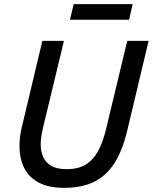

<svg xmlns="http://www.w3.org/2000/svg" viewBox="-20 -890 736 925"><path d="M290 15Q213 15 165.5 -11Q118 -37 96 -82Q74 -127 74 -186Q74 -209 77 -234Q80 -259 87 -285L184 -693H288L188 -278Q183 -257 179.5 -235.5Q176 -214 176 -195Q176 -161 188 -134Q200 -107 227 -91Q254 -75 302 -75Q355 -75 391 -96Q427 -117 451 -159.5Q475 -202 491 -268L593 -693H696L592 -257Q569 -162 530 -102Q491 -42 432 -13.5Q373 15 290 15ZM317 -795 335 -870H619L602 -795Z"/></svg>

Font: Ubuntu Sans Medium
Style: Italic
Weight: 500
Italic angle: -13.5°
Designer: Dalton Maag Ltd
Foundry: Dalton Maag Ltd
Version: Version 1.006